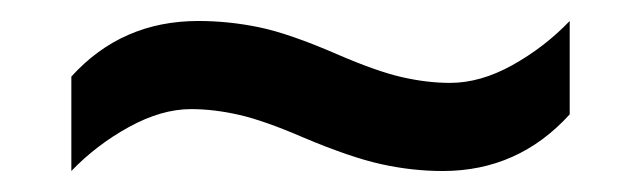

<svg xmlns="http://www.w3.org/2000/svg" viewBox="-20 -444 612 183"><path d="M269 -313Q232 -329 208 -334.5Q184 -340 162 -340Q134 -340 103 -323Q72 -306 48 -281V-371Q96 -424 169 -424Q198 -424 227 -418Q256 -412 302 -392Q339 -376 363 -370.5Q387 -365 409 -365Q438 -365 468.5 -382Q499 -399 523 -424V-335Q474 -281 402 -281Q373 -281 343.5 -287.5Q314 -294 269 -313Z"/></svg>

Font: Noto Sans NKo Unjoined Medium
Style: Regular
Weight: 500
Designer: Monotype Design Team
Foundry: Monotype Imaging Inc.
Version: Version 2.004